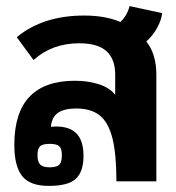

<svg xmlns="http://www.w3.org/2000/svg" viewBox="-20 -595 579 630"><path d="M27 -120Q27 -330 226 -330Q269 -330 304.5 -318.5Q340 -307 358 -284V-350Q358 -401 329.5 -427Q301 -453 240 -453Q151 -453 90 -398L35 -473Q121 -544 256 -544Q326 -544 375 -523Q386 -533 394 -547Q402 -561 405 -575L512 -552Q510 -530 495.5 -503.5Q481 -477 460 -459Q493 -418 493 -350V0H362Q362 -89 349 -141Q336 -193 307.5 -216Q279 -239 230 -239Q191 -239 170.5 -225Q150 -211 147 -179L163 -180Q210 -180 232 -156Q254 -132 254 -83Q254 -32 229 -8.5Q204 15 140 15Q78 15 52.5 -17.5Q27 -50 27 -120ZM183 -86Q183 -107 174.5 -115Q166 -123 143 -123Q120 -123 111.5 -115Q103 -107 103 -86Q103 -64 112 -55Q121 -46 143 -46Q166 -46 174.5 -54.5Q183 -63 183 -86Z"/></svg>

Font: Pridi Medium
Style: Regular
Weight: 500
Designer: Katatrad Team
Foundry: CadsonDemak
Version: Version 1.001